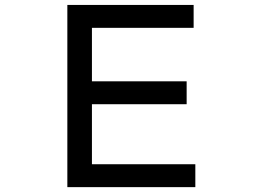

<svg xmlns="http://www.w3.org/2000/svg" viewBox="-20 -769 1040 778"><path d="M352.5 -656.2V-439.5H736.3V-346.7H352.5V-103.5H771.5V-10.7H252.9V-749H764.6V-656.2Z"/></svg>

Font: MotoyaLCedar
Style: W3 mono
Weight: 400
Version: Version 1.01